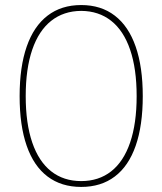

<svg xmlns="http://www.w3.org/2000/svg" viewBox="-20 -736 650 769"><path d="M58.6 -351.1Q58.6 -467.8 86.9 -549.3Q115.2 -630.9 170.4 -673.3Q225.6 -715.8 305.2 -715.8V-692.4Q234.9 -691.9 185.1 -652.6Q135.3 -613.3 109.1 -536.9Q83 -460.4 83 -351.1Q83 -241.7 109.1 -165.3Q135.3 -88.9 185.1 -49.8Q234.9 -10.7 305.2 -10.7V12.7Q225.6 12.7 170.4 -29.1Q115.2 -70.8 86.9 -152.1Q58.6 -233.4 58.6 -351.1ZM527.3 -351.1Q527.3 -460.4 501.2 -536.9Q475.1 -613.3 425.3 -652.6Q375.5 -691.9 305.2 -692.4V-715.8Q384.8 -715.8 439.9 -673.3Q495.1 -630.9 523.4 -549.3Q551.8 -467.8 551.8 -351.1Q551.8 -233.4 523.4 -152.1Q495.1 -70.8 439.9 -29.1Q384.8 12.7 305.2 12.7V-10.7Q375.5 -10.7 425.3 -49.8Q475.1 -88.9 501.2 -165.3Q527.3 -241.7 527.3 -351.1Z"/></svg>

Font: Wand UI Pro
Style: Regular
Weight: 400
Designer: Andreas Faust
Version: Version 1.003;FEAKit 1.0